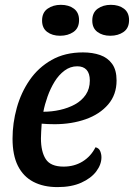

<svg xmlns="http://www.w3.org/2000/svg" viewBox="-20 -744 547 784"><path d="M214.7 20Q157.5 20 116.2 -1.6Q75 -23.2 53.1 -66.8Q31.2 -110.5 31.2 -177.8Q31.2 -241.2 48.6 -303.8Q66 -366.3 101.2 -417.2Q136.3 -468.2 190.7 -499.1Q245 -530 318.8 -530Q358 -530 388.9 -519.2Q419.8 -508.3 437.9 -483.2Q456 -458.2 456 -415.2Q456 -357.5 421.7 -317.5Q387.3 -277.5 330.1 -257.2Q272.8 -237 203.7 -236.8Q190.8 -236.7 175.4 -237.4Q160 -238.2 150.2 -239Q149.2 -222.5 148.2 -207Q147.2 -191.5 147.2 -179.3Q147.2 -124.7 166.9 -94.2Q186.7 -63.7 239.7 -63.7Q283.2 -63.7 317.1 -84.5Q351 -105.3 370 -142.7Q384 -139.3 389.1 -127Q394.2 -114.7 394.2 -101.8Q394.2 -72.3 373.2 -44.3Q352.2 -16.3 312.2 1.8Q272.3 20 214.7 20ZM157 -287.7Q191.2 -287.7 224.6 -295.1Q258 -302.5 285.8 -317.6Q313.5 -332.7 330.2 -357.2Q346.8 -381.8 346.8 -415.3Q346.7 -444.2 333.5 -458.8Q320.3 -473.3 295.3 -473.3Q267.2 -473.3 243.6 -455.8Q220 -438.3 202.8 -410.3Q185.7 -382.3 174.2 -349.9Q162.7 -317.5 157 -287.7ZM225.2 -598Q193.5 -598 172.7 -613.6Q151.8 -629.2 151.8 -660Q151.8 -692.7 174.3 -708.5Q196.8 -724.3 228.5 -724.3Q260.8 -724.3 281.8 -708.6Q302.8 -692.8 302.8 -662Q302.8 -629.3 280.2 -613.7Q257.7 -598 225.2 -598ZM430.2 -598Q398.7 -598 377.8 -613.6Q356.8 -629.2 356.8 -660Q356.8 -692.7 378.9 -708.5Q401 -724.3 432.7 -724.3Q465 -724.3 486 -708.6Q507 -692.8 507 -662Q507 -629.3 484.8 -613.7Q462.7 -598 430.2 -598Z"/></svg>

Font: Sansita Swashed Light
Style: Regular
Weight: 300
Designer: Pablo Cosgaya
Foundry: Omnibus-Type
Version: Version 1.003